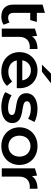

<svg xmlns="http://www.w3.org/2000/svg" viewBox="1036 -1820 791 2903"><g transform="rotate(90 1431.5 -368.5)"><path d="M319 -118C300 -103 275 -96 249 -96C201 -96 175 -124 175 -176V-430H283L312 -530H175V-652L50 -617V-173C50 -55 117 7 234 7C279 7 324 -5 354 -29Z M521 -534 412 -501V0H537V-259C537 -368 597 -424 692 -424C701 -424 710 -423 721 -421V-540C632 -540 567 -512 531 -456Z M1065 -607 1239 -744H1092L957 -607ZM1314 -264C1314 -431 1200 -540 1044 -540C885 -540 768 -426 768 -267C768 -108 884 7 1063 7C1155 7 1230 -23 1278 -80L1211 -157C1173 -118 1126 -99 1066 -99C973 -99 908 -149 893 -227H1312C1313 -239 1314 -254 1314 -264ZM1044 -440C1126 -440 1185 -387 1195 -310H892C904 -388 963 -440 1044 -440Z M1599 7C1749 7 1841 -58 1841 -158C1841 -367 1511 -271 1511 -379C1511 -414 1547 -439 1623 -439C1674 -439 1725 -429 1776 -399L1824 -494C1776 -523 1695 -540 1624 -540C1480 -540 1389 -474 1389 -373C1389 -160 1719 -256 1719 -154C1719 -117 1686 -95 1607 -95C1540 -95 1468 -117 1421 -148L1373 -53C1421 -19 1510 7 1599 7Z M2189 7C2355 7 2474 -107 2474 -267C2474 -427 2355 -540 2189 -540C2025 -540 1905 -427 1905 -267C1905 -107 2025 7 2189 7ZM2189 -100C2099 -100 2031 -165 2031 -267C2031 -369 2099 -434 2189 -434C2280 -434 2348 -369 2348 -267C2348 -165 2280 -100 2189 -100Z M2634 -534 2525 -501V0H2650V-259C2650 -368 2710 -424 2805 -424C2814 -424 2823 -423 2834 -421V-540C2745 -540 2680 -512 2644 -456Z"/></g></svg>

Font: Talent
Style: Bold
Weight: 600
Designer: Mike Powis
Version: Version 1.001;hotconv 1.0.109;makeotfexe 2.5.65596